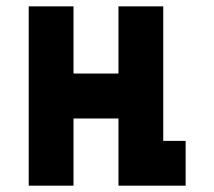

<svg xmlns="http://www.w3.org/2000/svg" viewBox="-20 -587 678 607"><path d="M496.1 -141.6H566.9V0H354.5V-212.4H212.4V0H70.8V-566.9H212.4V-354.5H354.5V-566.9H496.1Z"/></svg>

Font: Blazma
Style: Regular
Weight: 400
Designer: GGBotNet
Version: 1.00